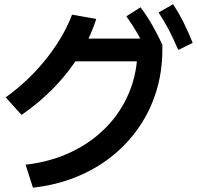

<svg xmlns="http://www.w3.org/2000/svg" viewBox="-20 -872 923 900"><path d="M100 -100Q216.7 -113.3 312.8 -158.9Q408.9 -204.4 478.9 -276.7Q548.9 -348.9 586.7 -441.7Q624.4 -534.4 624.4 -641.1L673.3 -584.4H288.9V-691.1H723.3L741.1 -662.2V-641.1Q741.1 -536.7 712.8 -444.4Q684.4 -352.2 631.1 -275Q577.8 -197.8 503.9 -138.9Q430 -80 336.7 -42.2Q243.3 -4.4 134.4 7.8ZM6.7 -415.6Q76.7 -465.6 137.2 -528.3Q197.8 -591.1 244.4 -661.7Q291.1 -732.2 317.8 -803.3L431.1 -783.3Q403.3 -695.6 353.3 -615Q303.3 -534.4 235.6 -463.9Q167.8 -393.3 81.1 -333.3ZM672.2 -623.3Q647.8 -674.4 624.4 -715Q601.1 -755.6 572.2 -795.6L638.9 -837.8Q668.9 -797.8 693.3 -755Q717.8 -712.2 741.1 -662.2ZM815.6 -637.8Q793.3 -690 771.7 -731.7Q750 -773.3 723.3 -813.3L791.1 -852.2Q818.9 -810 840.6 -766.7Q862.2 -723.3 883.3 -671.1Z"/></svg>

Font: Paperlogy 6 SemiBold
Style: Regular
Weight: 600
Designer: redesigned by Lee Juim, glyphs from Gmarket Sans & Montserrat
Foundry: PT&
Version: Version 1.001